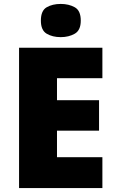

<svg xmlns="http://www.w3.org/2000/svg" viewBox="-20 -957 589 977"><path d="M501 0H77V-714H501V-559H270V-447H484V-292H270V-157H501ZM289 -937Q330 -937 360.5 -920Q391 -903 391 -852Q391 -803 360.5 -785.5Q330 -768 289 -768Q247 -768 217.5 -785.5Q188 -803 188 -852Q188 -903 217.5 -920Q247 -937 289 -937Z"/></svg>

Font: Noto Sans Devanagari Black
Style: Regular
Weight: 900
Version: Version 2.003